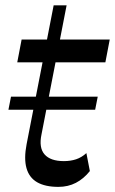

<svg xmlns="http://www.w3.org/2000/svg" viewBox="-20 -701 438 731"><path d="M202.3 10.5Q152.3 10.5 121.6 -7Q91 -24.6 80.8 -61Q70.7 -97.4 81.3 -152.1L184.3 -680.8H233.6L138 -189.3Q127.3 -138.7 149.7 -113.1Q172.1 -87.6 223.3 -87.6Q248.7 -87.6 269.8 -94.6Q291 -101.7 308.9 -118.1L322.1 -49.7Q298.6 -20.3 268.9 -4.9Q239.2 10.5 202.3 10.5ZM45.7 -463.7 62.3 -550.5H397.8L381.2 -463.7ZM12.1 -283.2 21.9 -333H352.1L342.3 -283.2Z"/></svg>

Font: Savate ExtraLight
Style: Italic
Weight: 200
Italic angle: -11°
Designer: Max Esnée
Foundry: Plomb Type
Version: Version 2.000